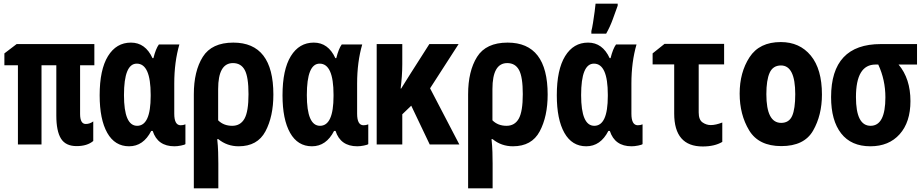

<svg xmlns="http://www.w3.org/2000/svg" viewBox="-20 -790 5040 1050"><path d="M399 9Q457 9 490 -19V-126Q471 -112 449 -112Q418 -112 418 -167V-433H496V-549H71L4 -498V-433H78V0H207V-433H288V-158Q288 -73 313.5 -32Q339 9 399 9Z M686 10Q764 10 807 -74H815Q842 10 934 10Q950 10 970 6Q990 2 994 -2V-110Q982 -105 968 -105Q933 -105 933 -168V-333Q933 -451 961 -547H849Q832 -524 819 -472H814Q775 -557 696 -557Q616 -557 570.5 -483Q525 -409 525 -269Q525 -137 566.5 -63.5Q608 10 686 10ZM730 -102Q658 -102 658 -270Q658 -442 728 -442Q804 -442 804 -272V-265Q804 -102 730 -102Z M1040 240H1174V104Q1174 76 1173 42Q1172 8 1168 -29H1174Q1222 10 1285 10Q1388 10 1431.5 -71.5Q1475 -153 1475 -273Q1475 -557 1256 -557Q1138 -557 1089 -479Q1040 -401 1040 -274ZM1250 -102Q1203 -102 1173 -132V-303Q1173 -445 1254 -445Q1298 -445 1318.5 -407Q1339 -369 1339 -275Q1339 -180 1317 -141Q1295 -102 1250 -102Z M1686 10Q1764 10 1807 -74H1815Q1842 10 1934 10Q1950 10 1970 6Q1990 2 1994 -2V-110Q1982 -105 1968 -105Q1933 -105 1933 -168V-333Q1933 -451 1961 -547H1849Q1832 -524 1819 -472H1814Q1775 -557 1696 -557Q1616 -557 1570.5 -483Q1525 -409 1525 -269Q1525 -137 1566.5 -63.5Q1608 10 1686 10ZM1730 -102Q1658 -102 1658 -270Q1658 -442 1728 -442Q1804 -442 1804 -272V-265Q1804 -102 1730 -102Z M2040 0H2180V-165L2229 -212L2330 0H2492L2332 -307L2488 -549H2328L2226 -389Q2212 -366 2199 -346Q2186 -326 2174 -306H2171Q2175 -338 2177.5 -372Q2180 -406 2180 -439V-549H2040Z M2540 240H2674V104Q2674 76 2673 42Q2672 8 2668 -29H2674Q2722 10 2785 10Q2888 10 2931.5 -71.5Q2975 -153 2975 -273Q2975 -557 2756 -557Q2638 -557 2589 -479Q2540 -401 2540 -274ZM2750 -102Q2703 -102 2673 -132V-303Q2673 -445 2754 -445Q2798 -445 2818.5 -407Q2839 -369 2839 -275Q2839 -180 2817 -141Q2795 -102 2750 -102Z M3186 10Q3264 10 3307 -74H3315Q3342 10 3434 10Q3450 10 3470 6Q3490 2 3494 -2V-110Q3482 -105 3468 -105Q3433 -105 3433 -168V-333Q3433 -451 3461 -547H3349Q3332 -524 3319 -472H3314Q3275 -557 3196 -557Q3116 -557 3070.5 -483Q3025 -409 3025 -269Q3025 -137 3066.5 -63.5Q3108 10 3186 10ZM3230 -102Q3158 -102 3158 -270Q3158 -442 3228 -442Q3304 -442 3304 -272V-265Q3304 -102 3230 -102ZM3214 -606H3295Q3316 -643 3330.5 -683Q3345 -723 3358 -759V-770H3237Q3236 -757 3232 -726.5Q3228 -696 3223 -665Q3218 -634 3214 -620Z M3823 11Q3888 11 3930 -14V-120Q3894 -106 3867 -106Q3843 -106 3822 -120.5Q3801 -135 3801 -175V-438H3940V-550H3614L3549 -498V-438H3667V-169Q3667 11 3823 11Z M4253 9Q4378 9 4426.5 -75.5Q4475 -160 4475 -273Q4475 -412 4414 -486Q4353 -560 4250 -560Q4133 -560 4079 -477Q4025 -394 4025 -278Q4025 -163 4077 -77Q4129 9 4253 9ZM4252 -118Q4171 -118 4171 -275Q4171 -352 4189 -392Q4207 -432 4251 -432Q4329 -432 4329 -275Q4329 -194 4312 -156Q4295 -118 4252 -118Z M4740 10Q4841 10 4900 -56Q4959 -122 4959 -237Q4959 -360 4894 -437H4995V-549H4797Q4525 -549 4525 -259Q4525 -131 4580 -60.5Q4635 10 4740 10ZM4741 -102Q4661 -102 4661 -259Q4661 -437 4768 -437H4783Q4822 -353 4822 -258Q4822 -102 4741 -102Z"/></svg>

Font: Noto Sans Mono Condensed Extra
Style: Regular
Weight: 800
Width: 3
Designer: Monotype Design Team
Foundry: Monotype Imaging Inc.
Version: Version 1.900